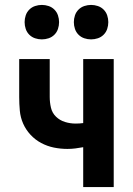

<svg xmlns="http://www.w3.org/2000/svg" viewBox="-20 -760 540 780"><path d="M318 0V-162Q302 -159 286 -157Q270 -155 254 -155Q226 -155 199 -160.5Q172 -166 147.5 -179Q123 -192 104 -212.5Q85 -233 74 -258Q63 -283 60.5 -310.5Q58 -338 58 -366V-520H182V-366Q182 -344 187 -322.5Q192 -301 207.5 -286Q223 -271 244 -264.5Q265 -258 287 -258Q295 -258 303 -258.5Q311 -259 318 -260V-520H442V0ZM350 -600Q336 -600 322.5 -604.5Q309 -609 299 -619Q289 -629 284.5 -642.5Q280 -656 280 -670Q280 -684 284.5 -697.5Q289 -711 299 -721Q309 -731 322.5 -735.5Q336 -740 350 -740Q364 -740 377.5 -735.5Q391 -731 401 -721Q411 -711 415.5 -697.5Q420 -684 420 -670Q420 -656 415.5 -642.5Q411 -629 401 -619Q391 -609 377.5 -604.5Q364 -600 350 -600ZM150 -600Q136 -600 122.5 -604.5Q109 -609 99 -619Q89 -629 84.5 -642.5Q80 -656 80 -670Q80 -684 84.5 -697.5Q89 -711 99 -721Q109 -731 122.5 -735.5Q136 -740 150 -740Q164 -740 177.5 -735.5Q191 -731 201 -721Q211 -711 215.5 -697.5Q220 -684 220 -670Q220 -656 215.5 -642.5Q211 -629 201 -619Q191 -609 177.5 -604.5Q164 -600 150 -600Z"/></svg>

Font: Iosevka SS18 Extrabold
Style: Regular
Weight: 800
Monospace: yes
Designer: Belleve Invis
Foundry: Belleve Invis
Version: Version 25.1.1; ttfautohint (v1.8.4)